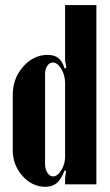

<svg xmlns="http://www.w3.org/2000/svg" viewBox="-20 -719 431 749"><path d="M233.9 -22.9 237.8 -51.8 231.9 -54.2Q219.2 -20 201.7 -5.1Q184.1 9.8 157.2 9.8Q105.5 9.8 67.6 -32.7Q29.8 -75.2 29.8 -133.8V-350.1Q29.8 -413.1 70.3 -459Q110.8 -504.9 166 -504.9Q191.4 -504.9 207.3 -492.7Q223.1 -480.5 231.9 -452.1L238.8 -454.1L233.9 -482.9V-699.2H356V0H233.9ZM233.9 -395Q233.9 -425.8 219 -450.4Q204.1 -475.1 186 -475.1Q173.3 -475.1 164.6 -462.4Q155.8 -449.7 155.8 -430.2V-79.1Q155.8 -59.1 165 -44.9Q174.3 -30.8 187 -30.8Q204.1 -30.8 219 -54.9Q233.9 -79.1 233.9 -106.9Z"/></svg>

Font: Moniqa Black Heading
Style: Regular
Weight: 900
Designer: Rajesh Rajput
Foundry: Rajesh Rajput
Version: Version 1.000